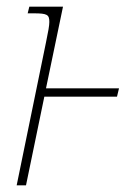

<svg xmlns="http://www.w3.org/2000/svg" viewBox="-20 -556 405 576"><path d="M118 -429 30 0H58L113 -266H331L337 -291H118L169 -536H68L63 -516H81C122 -516 128 -512 128 -490C128 -480 125 -462 118 -429Z"/></svg>

Font: Noto Serif Condensed Thin
Style: Italic
Weight: 100
Width: 3
Italic angle: -12°
Designer: Monotype Design Team
Foundry: Monotype Imaging Inc.
Version: Version 2.013